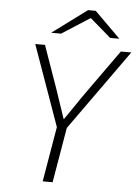

<svg xmlns="http://www.w3.org/2000/svg" viewBox="-61 -975 738 1021"><g transform="rotate(5 308.0 -464.0)"><path d="M256 -294 103 -724H155L235 -497L288 -340H290L351 -429Q359 -442 398 -497L560 -724H616L309 -294L259 0H206ZM367 -928H408L546 -791H497L387 -886H383L235 -791H182Z"/></g></svg>

Font: Nebula Sans Light
Style: Regular
Weight: 300
Italic angle: -9°
Designer: Paul D. Hunt for Adobe (as Source Sans)
Foundry: Nebula Entertainment & Broadcasting LLC
Version: Version 1.010